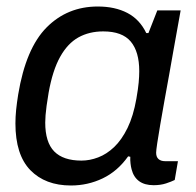

<svg xmlns="http://www.w3.org/2000/svg" viewBox="-20 -558 601 590"><path d="M198 12Q119.1 12 73.2 -35.2Q27.4 -82.4 27.4 -178.8Q27.4 -198.8 29.6 -220.7Q31.9 -242.7 35.9 -267.7Q59.4 -409.5 123.3 -473.8Q187.1 -538 280.6 -538Q333.4 -538 371.4 -518.2Q409.5 -498.3 429.5 -456.3H436.1L463.4 -526H535.1L512.9 -402.4Q507.3 -368.3 499.8 -328.4Q492.3 -288.4 485.4 -248.9Q478.4 -209.3 472.5 -175.4Q466.6 -141.5 463.2 -118.3Q459.8 -95.1 459.8 -88.8Q459.8 -75.7 467.1 -69.2Q474.4 -62.7 487.4 -62.7H526.8L516.9 -4.9Q506.9 0.1 490.2 5.6Q473.5 11.1 452.1 11.1Q424.3 11.1 407.3 -1.4Q390.4 -14 384.4 -37.6Q382.2 -45.7 381.1 -55.6Q379.9 -65.5 380.4 -76.2L373.8 -77.6Q341.3 -31.8 295.6 -9.9Q249.8 12 198 12ZM230.4 -64.5Q256 -64.5 281.8 -74.4Q307.7 -84.2 330.8 -106.1Q353.9 -128.1 371.9 -164.8Q389.8 -201.5 399.1 -254.7Q404.5 -285.7 406.2 -304.9Q407.9 -324.1 407.9 -339.4Q407.9 -399.2 381.7 -430.4Q355.5 -461.5 297.3 -461.5Q254.2 -461.5 221 -443.1Q187.8 -424.6 164.8 -383.3Q141.7 -342 129.4 -273.1Q125.4 -249.6 123.2 -233.1Q121 -216.6 120 -204.2Q119 -191.8 119 -181.4Q119 -120.9 146.6 -92.7Q174.2 -64.5 230.4 -64.5Z"/></svg>

Font: Archivo Variable SemiBold
Style: Italic
Weight: 600
Italic angle: -10°
Designer: Hector Gatti
Foundry: Omnibus-Type
Version: Version 2.001